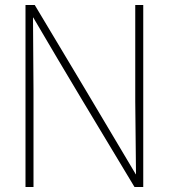

<svg xmlns="http://www.w3.org/2000/svg" viewBox="-20 -748 676 768"><path d="M82 -728H119Q225 -551 324 -385.5Q423 -220 523 -51H524L521 -343V-728H553V0H518Q410 -179 309.5 -346.5Q209 -514 113 -678H112L114 -386V0H82Z"/></svg>

Font: Murecho ExtraLight
Style: Regular
Weight: 200
Designer: Neil Summerour
Foundry: Positype
Version: Version 1.010; ttfautohint (v1.8.3)